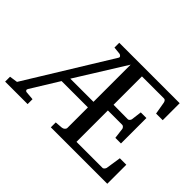

<svg xmlns="http://www.w3.org/2000/svg" viewBox="-129 -931 1191 1191"><g transform="rotate(45 466.5 -335.5)"><path d="M481 -625 277.8 -298.8H481ZM405.8 0V-43L455.1 -46.9Q465.8 -47.9 473.4 -54.9Q481 -62 481 -68.8V-250H250L138.2 -68.8Q132.8 -60.5 135.5 -54.7Q138.2 -48.8 145 -47.9L202.1 -43V0H4.9V-43L58.1 -50.8L397.9 -603Q402.3 -610.4 396.5 -616.7Q390.6 -623 383.8 -624L335 -628.9V-670.9H865.2V-522H807.1L793 -604Q791.5 -611.3 787.1 -617.2Q782.7 -623 775.9 -623H582V-374L708 -373Q714.8 -373 720 -379.4Q725.1 -385.7 726.1 -391.1L734.9 -460H784.2V-236.8H734.9L726.1 -307.1Q725.1 -312.5 719.5 -318.4Q713.9 -324.2 708 -324.2H582V-48.8H811Q814 -48.8 816.9 -50.8Q819.8 -52.7 822.5 -55.7Q825.2 -58.6 826.9 -62Q828.6 -65.4 829.1 -67.9L844.2 -167H900.9V0Z"/></g></svg>

Font: Charis SIL CyrE
Style: Regular
Weight: 400
Foundry: SIL International
Version: Version 5.000